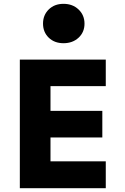

<svg xmlns="http://www.w3.org/2000/svg" viewBox="-20 -982 652 1002"><path d="M83.5 0V-671H532V-532.5H243.5V-403.5H514V-264.5H243.5V-140H532V0ZM204.5 -859Q204.5 -903 234.2 -932.5Q264 -962 311.5 -962Q359 -962 390 -932.5Q421 -903 421 -858.5Q421 -814 390 -785.2Q359 -756.5 311.5 -756.5Q264 -756.5 234.2 -785.5Q204.5 -814.5 204.5 -859Z"/></svg>

Font: Karla ExtraBold
Style: Regular
Weight: 800
Designer: Jonathan Pinhorn
Version: Version 2.001